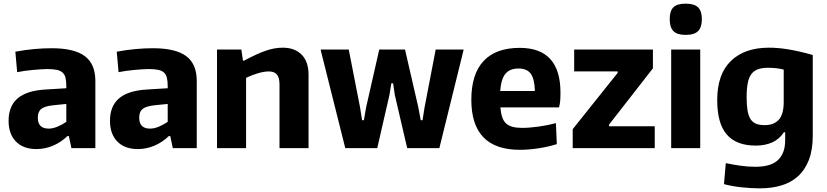

<svg xmlns="http://www.w3.org/2000/svg" viewBox="-20 -811 4525 1051"><path d="M180 5Q107 5 67 -36.5Q27 -78 27 -150Q27 -230 76.5 -272.5Q126 -315 229 -321L343 -328V-337Q343 -365 339 -383.5Q335 -402 323.5 -413Q312 -424 291.5 -428.5Q271 -433 238 -433Q222 -433 201.5 -431.5Q181 -430 159 -428Q137 -426 115 -423Q93 -420 74 -416L64 -528Q117 -538 167 -542.5Q217 -547 262 -547Q386 -547 444 -504Q502 -461 502 -368V0H371L357 -66H349Q314 -32 270 -13.5Q226 5 180 5ZM246 -107Q270 -107 296.5 -118.5Q323 -130 343 -144V-242L273 -235Q225 -230 206 -215Q187 -200 187 -167Q187 -107 246 -107Z M735 5Q662 5 622 -36.5Q582 -78 582 -150Q582 -230 631.5 -272.5Q681 -315 784 -321L898 -328V-337Q898 -365 894 -383.5Q890 -402 878.5 -413Q867 -424 846.5 -428.5Q826 -433 793 -433Q777 -433 756.5 -431.5Q736 -430 714 -428Q692 -426 670 -423Q648 -420 629 -416L619 -528Q672 -538 722 -542.5Q772 -547 817 -547Q941 -547 999 -504Q1057 -461 1057 -368V0H926L912 -66H904Q869 -32 825 -13.5Q781 5 735 5ZM801 -107Q825 -107 851.5 -118.5Q878 -130 898 -144V-242L828 -235Q780 -230 761 -215Q742 -200 742 -167Q742 -107 801 -107Z M1168 -540H1301L1310 -479H1316Q1387 -517 1435 -533.5Q1483 -550 1527 -550Q1594 -550 1631.5 -511.5Q1669 -473 1669 -402V0H1510V-348Q1510 -387 1495.5 -403.5Q1481 -420 1452 -420Q1426 -420 1393.5 -410.5Q1361 -401 1327 -385V0H1168Z M1736 -535V-540H1889L1951 -223L1962 -153H1972L1984 -223L2056 -540H2197L2270 -223L2283 -153H2293L2304 -223L2365 -540H2517V-535L2385 0H2209L2141 -292L2132 -355H2122L2112 -292L2045 0H1870Z M2825 9Q2560 9 2560 -265Q2560 -405 2627 -477Q2694 -549 2825 -549Q3048 -549 3048 -304Q3048 -278 3046.5 -259.5Q3045 -241 3040 -223H2719Q2722 -190 2729.5 -168.5Q2737 -147 2751 -134.5Q2765 -122 2786.5 -116.5Q2808 -111 2838 -111Q2877 -111 2928 -118Q2979 -125 3023 -137L3028 -22Q2984 -8 2930 0.5Q2876 9 2825 9ZM2819 -436Q2771 -436 2747 -407.5Q2723 -379 2718 -313H2908Q2906 -380 2885 -408Q2864 -436 2819 -436Z M3115 -104 3361 -412V-420H3123V-540H3554V-437L3314 -129V-120H3564V0H3115Z M3733 -620Q3687 -620 3666.5 -640.5Q3646 -661 3646 -706Q3646 -751 3666 -771Q3686 -791 3733 -791Q3781 -791 3801.5 -770.5Q3822 -750 3822 -706Q3822 -662 3801.5 -641Q3781 -620 3733 -620ZM3654 -540H3813V0H3654Z M4140 220Q4089 220 4036.5 214Q3984 208 3943 197L3953 82Q3991 90 4032.5 96Q4074 102 4115 102Q4152 102 4182 94.5Q4212 87 4233 70Q4254 53 4266 25Q4278 -3 4278 -44V-87H4271Q4246 -49 4207 -31.5Q4168 -14 4117 -14Q4011 -14 3958.5 -74.5Q3906 -135 3906 -263Q3906 -405 3981 -477.5Q4056 -550 4189 -550Q4213 -550 4237.5 -548Q4262 -546 4290.5 -541.5Q4319 -537 4353 -529.5Q4387 -522 4429 -510V-68Q4429 10 4407.5 65Q4386 120 4347.5 154.5Q4309 189 4256 204.5Q4203 220 4140 220ZM4166 -126Q4216 -126 4243 -155.5Q4270 -185 4270 -253V-430Q4251 -435 4229.5 -437.5Q4208 -440 4185 -440Q4152 -440 4129.5 -432Q4107 -424 4093 -405.5Q4079 -387 4073 -355.5Q4067 -324 4067 -277Q4067 -235 4072 -206Q4077 -177 4088.5 -159Q4100 -141 4119 -133.5Q4138 -126 4166 -126Z"/></svg>

Font: Encode Sans Narrow
Style: Bold
Weight: 700
Designer: Pablo Impallari, Andres Torresi
Foundry: Pablo Impallari, Andres Torresi
Version: Version 1.000; ttfautohint (v1.00) -l 8 -r 50 -G 200 -x 14 -